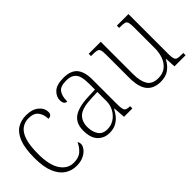

<svg xmlns="http://www.w3.org/2000/svg" viewBox="-10 -1006 1480 1480"><g transform="rotate(-45 730.0 -266.5)"><path d="M244 10Q191 10 148.5 -18Q106 -46 81 -106Q56 -166 56 -263Q56 -370 80.5 -431Q105 -492 147 -517.5Q189 -543 243 -543Q308 -543 346 -512Q384 -481 384 -436Q384 -402 346 -401Q346 -448 321.5 -480.5Q297 -513 241 -513Q199 -513 166.5 -490Q134 -467 116 -413Q98 -359 98 -264Q98 -143 139.5 -82.5Q181 -22 247 -23Q301 -23 331.5 -51Q362 -79 377 -115Q387 -105 387 -85Q387 -67 370.5 -44.5Q354 -22 322 -6Q290 10 244 10Z M603 10Q546 10 508.5 -28.5Q471 -67 471 -147Q471 -226 522.5 -263Q574 -300 683 -304L759 -307V-371Q759 -416 750.5 -447.5Q742 -479 718 -496Q694 -513 649 -513Q587 -513 565 -482Q543 -451 543 -393Q509 -393 509 -442Q509 -480 542.5 -511.5Q576 -543 651 -543Q729 -543 764.5 -502Q800 -461 800 -377V-109Q800 -56 810 -40.5Q820 -25 856 -25H860V0H769L762 -97H758Q745 -71 725 -46.5Q705 -22 675.5 -6Q646 10 603 10ZM611 -22Q654 -22 687.5 -45Q721 -68 740 -104.5Q759 -141 759 -181V-281L686 -278Q588 -274 550.5 -239.5Q513 -205 513 -145Q513 -93 536 -57.5Q559 -22 611 -22Z M1161 10Q1086 10 1048 -36.5Q1010 -83 1010 -184V-439Q1010 -473 1004.5 -488Q999 -503 983 -507Q967 -511 935 -511H920V-536H1051V-183Q1051 -109 1076 -66Q1101 -23 1168 -23Q1216 -23 1248 -48Q1280 -73 1295.5 -114.5Q1311 -156 1311 -205V-433Q1311 -469 1306 -486Q1301 -503 1285.5 -507Q1270 -511 1237 -511H1227V-536H1353V-99Q1353 -65 1358.5 -49Q1364 -33 1379 -29Q1394 -25 1423 -25H1440V0H1319L1314 -85H1310Q1289 -43 1253 -16.5Q1217 10 1161 10Z"/></g></svg>

Font: Noto Serif Tamil SemiCondensed ExtraLight
Style: Regular
Weight: 200
Width: 4
Designer: Indian Type Foundry, Tom Grace, and the Monotype Design Team
Foundry: Monotype Imaging Inc.
Version: Version 2.004; ttfautohint (v1.8.4.7-5d5b)